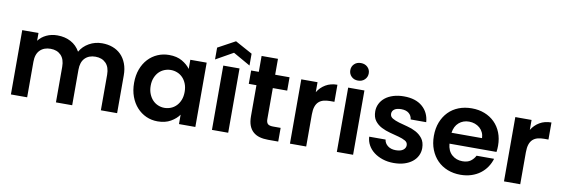

<svg xmlns="http://www.w3.org/2000/svg" viewBox="-56 -1199 4764 1629"><g transform="rotate(10 2326.0 -384.5)"><path d="M844 -306Q844 -372 810.5 -406Q777 -440 721 -440Q664 -440 630.5 -406Q597 -372 597 -306V0H457V-306Q457 -372 423.5 -406Q390 -440 334 -440Q277 -440 243 -406Q209 -372 209 -306V0H69V-554H209V-487Q235 -522 277.5 -542Q320 -562 372 -562Q437 -562 487.5 -535Q538 -508 567 -456Q594 -504 645 -533Q696 -562 757 -562Q807 -562 848.5 -546.5Q890 -531 920 -501Q950 -471 967 -426.5Q984 -382 984 -325V0H844Z M1081 -279Q1081 -344 1100.5 -396.5Q1120 -449 1154.5 -486Q1189 -523 1235 -543Q1281 -563 1334 -563Q1401 -563 1446.5 -536.5Q1492 -510 1517 -475V-554H1658V0H1517V-81Q1492 -45 1445.5 -18Q1399 9 1333 9Q1280 9 1234.5 -11.5Q1189 -32 1154.5 -70Q1120 -108 1100.5 -161Q1081 -214 1081 -279ZM1517 -277Q1517 -316 1505 -346.5Q1493 -377 1472.5 -398Q1452 -419 1425.5 -429.5Q1399 -440 1370 -440Q1342 -440 1315.5 -429.5Q1289 -419 1269 -399Q1249 -379 1236.5 -348.5Q1224 -318 1224 -279Q1224 -240 1236.5 -209Q1249 -178 1269 -157Q1289 -136 1315.5 -125Q1342 -114 1370 -114Q1399 -114 1425.5 -124.5Q1452 -135 1472.5 -156Q1493 -177 1505 -207.5Q1517 -238 1517 -277Z M1801 -554H1941V0H1801ZM2020 -593 1872 -677 1723 -593V-695L1872 -776L2020 -695Z M2107 -439H2041V-554H2107V-691H2248V-554H2372V-439H2248V-171Q2248 -143 2261 -130.5Q2274 -118 2307 -118H2372V0H2284Q2244 0 2211.5 -9Q2179 -18 2155.5 -38.5Q2132 -59 2119.5 -91.5Q2107 -124 2107 -172Z M2613 0H2473V-554H2613V-468Q2639 -511 2682 -536.5Q2725 -562 2783 -562V-415H2746Q2715 -415 2690.5 -408.5Q2666 -402 2648.5 -386Q2631 -370 2622 -343Q2613 -316 2613 -276Z M2877 -554H3017V0H2877ZM2948 -627Q2913 -627 2891 -649Q2869 -671 2869 -703Q2869 -735 2891 -756.5Q2913 -778 2948 -778Q2983 -778 3005.5 -756.5Q3028 -735 3028 -703Q3028 -671 3005.5 -649Q2983 -627 2948 -627Z M3585 -158Q3585 -122 3570 -91.5Q3555 -61 3526.5 -38.5Q3498 -16 3458 -3.5Q3418 9 3367 9Q3315 9 3271.5 -5.5Q3228 -20 3196 -44.5Q3164 -69 3145.5 -102.5Q3127 -136 3125 -175H3266Q3270 -143 3297 -122Q3324 -101 3366 -101Q3408 -101 3429.5 -117.5Q3451 -134 3451 -158Q3451 -183 3428 -196Q3405 -209 3370 -218.5Q3335 -228 3294.5 -238.5Q3254 -249 3219 -267Q3184 -285 3161 -315.5Q3138 -346 3138 -397Q3138 -431 3153 -461.5Q3168 -492 3196 -514.5Q3224 -537 3265 -550Q3306 -563 3357 -563Q3458 -563 3516 -513Q3574 -463 3580 -380H3446Q3443 -412 3419 -432Q3395 -452 3353 -452Q3314 -452 3294 -437.5Q3274 -423 3274 -399Q3274 -374 3297 -360.5Q3320 -347 3354 -337Q3388 -327 3428 -317Q3468 -307 3502.5 -288.5Q3537 -270 3560.5 -239.5Q3584 -209 3585 -158Z M3938 -448Q3887 -448 3851 -417Q3815 -386 3807 -329H4070Q4069 -356 4058.5 -378Q4048 -400 4030 -415.5Q4012 -431 3988.5 -439.5Q3965 -448 3938 -448ZM4201 -174Q4190 -136 4167.5 -102.5Q4145 -69 4112 -44Q4079 -19 4036 -5Q3993 9 3942 9Q3882 9 3831 -11Q3780 -31 3743 -68.5Q3706 -106 3685 -159Q3664 -212 3664 -277Q3664 -343 3684.5 -395.5Q3705 -448 3741.5 -485.5Q3778 -523 3829 -543Q3880 -563 3942 -563Q4002 -563 4052 -543.5Q4102 -524 4138.5 -488Q4175 -452 4195 -401.5Q4215 -351 4215 -289Q4215 -275 4214 -262Q4213 -249 4211 -235H3806Q3811 -173 3848.5 -140Q3886 -107 3939 -107Q3984 -107 4010 -126.5Q4036 -146 4050 -174Z M4457 0H4317V-554H4457V-468Q4483 -511 4526 -536.5Q4569 -562 4627 -562V-415H4590Q4559 -415 4534.5 -408.5Q4510 -402 4492.5 -386Q4475 -370 4466 -343Q4457 -316 4457 -276Z"/></g></svg>

Font: Poppins SemiBold
Style: Regular
Weight: 600
Designer: Ninad Kale (Devanagari), Jonny Pinhorn (Latin)
Foundry: Indian Type Foundry
Version: Version 3.002 2017